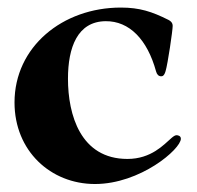

<svg xmlns="http://www.w3.org/2000/svg" viewBox="-20 -465 514 500"><path d="M227.3 14.2C345.2 14.2 451 -76.7 451 -103.7C451 -112.2 441.8 -112.9 439.6 -112.9C436.1 -112.9 431.8 -110.1 426.8 -105.8C407 -88.8 374.3 -51.1 311.8 -51.1C189.6 -51.1 157 -166.2 157 -259.9C157 -341.6 181.8 -409.1 255 -409.8C316.8 -410.5 363.6 -362.2 386.4 -279.1C388.5 -271.3 392.8 -266.3 399.9 -266.3C403.4 -266.3 407.7 -267.8 411.2 -279.8C416.9 -298.3 429.7 -385.7 429.7 -397.7C429.7 -407.7 421.2 -411.9 418.3 -413.4C375.7 -434.7 343.8 -445.3 294.7 -445.3C142.8 -445.3 17.8 -343 17.8 -198.2C17.8 -71.7 112.2 14.2 227.3 14.2Z"/></svg>

Font: Margiela Serif
Style: Bold
Weight: 700
Designer: Andreas Faust, Stefan Endress
Version: Version 1.002;FEAKit 1.0